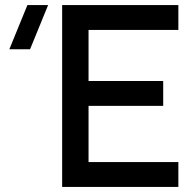

<svg xmlns="http://www.w3.org/2000/svg" viewBox="-20 -740 776 760"><path d="M226 0V-720H686V-621.5H330.5V-419.5H626V-321H330.5V-98.5H686V0ZM99 -545H17L88.5 -720H170.5Z"/></svg>

Font: Cns Manrope SemBd
Style: Regular
Weight: 600
Designer: Mikhail Sharanda
Foundry: Mikhail Sharanda
Version: Version 4.504